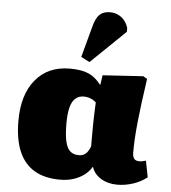

<svg xmlns="http://www.w3.org/2000/svg" viewBox="-58 -893 854 959"><g transform="rotate(5 369.5 -413.5)"><path d="M279 14Q201 14 149.5 -16.5Q98 -47 72 -108Q46 -169 46 -261Q46 -393 108.5 -468Q171 -543 280 -543Q337 -543 372.5 -528Q408 -513 436 -476H438L445 -524L648 -537L668 -525Q658 -457 651 -402.5Q644 -348 639.5 -303.5Q635 -259 633 -222.5Q631 -186 631 -153Q631 -139 634.5 -130Q638 -121 645.5 -116.5Q653 -112 665 -112Q673 -112 680.5 -113.5Q688 -115 698 -118L714 -36Q686 -13 646 0.5Q606 14 565 14Q518 14 483.5 -7Q449 -28 437 -64H436Q422 -40 398.5 -22.5Q375 -5 344.5 4.5Q314 14 279 14ZM361 -116Q382 -116 395.5 -127.5Q409 -139 419 -165Q419 -202 419 -232.5Q419 -263 419.5 -289.5Q420 -316 421 -339.5Q422 -363 423 -386Q410 -398 394 -404Q378 -410 361 -410Q336 -410 319 -395Q302 -380 294 -348.5Q286 -317 286 -269Q286 -213 293.5 -179.5Q301 -146 317.5 -131Q334 -116 361 -116ZM374 -584 331 -606 373 -762Q384 -805 403 -823Q422 -841 456 -841Q488 -841 512.5 -822Q537 -803 547 -770V-751Z"/></g></svg>

Font: Literata Variable Black
Style: Regular
Weight: 900
Designer: Latin by Veronika Burian and Jose Scaglione. Greek by Irene Vlachou. Cyrillic by Vera Evstafieva.
Foundry: TypeTogether
Version: Version 3.021